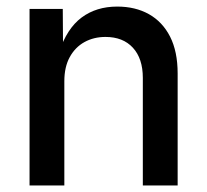

<svg xmlns="http://www.w3.org/2000/svg" viewBox="-20 -570 637 590"><path d="M177.7 -320.3V0H70.8V-542.5H172.9L173.8 -409.7H161.6Q185.5 -482.4 230.7 -516.1Q275.9 -549.8 340.3 -549.8Q396 -549.8 437.7 -526.4Q479.5 -502.9 502.7 -457.3Q525.9 -411.6 525.9 -344.2V0H418.9V-330.6Q418.9 -390.1 388.4 -423.3Q357.9 -456.5 304.2 -456.5Q268.1 -456.5 239.5 -440.7Q210.9 -424.8 194.3 -394.5Q177.7 -364.3 177.7 -320.3Z"/></svg>

Font: Inter 16pt Medium
Style: Regular
Weight: 500
Version: Version 4.001;git-66647c0bb